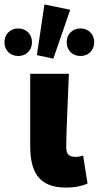

<svg xmlns="http://www.w3.org/2000/svg" viewBox="-78 -832 444 864"><path d="M218 12C266 12 292 4 316 -6L296 -132C286 -128 272 -126 264 -126C234 -126 220 -136 220 -170C220 -240 228 -390 232 -500H58V-176C58 -64 92 12 218 12ZM4 -580C38 -580 66 -604 66 -642C66 -680 38 -704 4 -704C-30 -704 -58 -680 -58 -642C-58 -604 -30 -580 4 -580ZM162 -568 238 -788 122 -812 88 -584ZM284 -580C318 -580 346 -604 346 -642C346 -680 318 -704 284 -704C250 -704 222 -680 222 -642C222 -604 250 -580 284 -580Z"/></svg>

Font: Source Sans Pro Black
Style: Regular
Weight: 900
Designer: Paul D. Hunt
Foundry: Adobe Systems Incorporated
Version: Version 3.006;hotconv 1.0.111;makeotfexe 2.5.65597